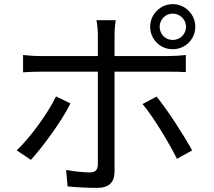

<svg xmlns="http://www.w3.org/2000/svg" viewBox="-20 -869 1040 932"><path d="M755 -739C755 -774 783 -803 818 -803C854 -803 883 -774 883 -739C883 -703 854 -675 818 -675C783 -675 755 -703 755 -739ZM709 -739C709 -678 758 -630 818 -630C879 -630 928 -678 928 -739C928 -799 879 -849 818 -849C758 -849 709 -799 709 -739ZM322 -367 252 -401C213 -320 127 -201 61 -139L130 -93C186 -154 280 -281 322 -367ZM740 -400 672 -364C725 -301 800 -176 839 -98L913 -139C873 -211 793 -336 740 -400ZM92 -602V-518C119 -520 147 -521 177 -521H455V-514C455 -466 455 -125 455 -70C454 -44 443 -32 416 -32C390 -32 344 -36 301 -44L308 36C348 40 408 43 450 43C510 43 536 16 536 -37C536 -108 536 -432 536 -514V-521H801C825 -521 855 -521 882 -519V-602C857 -599 824 -597 800 -597H536V-699C536 -721 539 -757 542 -771H448C452 -756 455 -722 455 -700V-597H177C145 -597 120 -599 92 -602Z"/></svg>

Font: Noto Sans KR
Style: Regular
Weight: 400
Designer: Ryoko NISHIZUKA 西塚涼子 (kana, bopomofo & ideographs); Paul D. Hunt (Latin, Greek & Cyrillic); Sandoll Communications 산돌커뮤니
Foundry: Adobe
Version: Version 2.004;hotconv 1.0.118;makeotfexe 2.5.65603